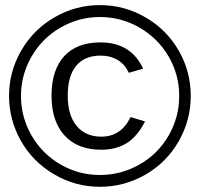

<svg xmlns="http://www.w3.org/2000/svg" viewBox="-20 -718 777 746"><path d="M721.2 -345.2C721.2 -408.4 705.6 -467.1 674.3 -521.5C643.1 -575.8 600 -618.9 545.2 -650.6C490.3 -682.4 431.3 -698.2 368.2 -698.2C305.3 -698.2 246.6 -682.5 191.9 -650.9C137.2 -619.3 94.1 -576.2 62.5 -521.5C30.9 -466.8 15.1 -408 15.1 -345.2C15.1 -283.7 30.4 -225.8 60.8 -171.6C91.2 -117.4 134 -74 189.2 -41.3C244.4 -8.5 304 7.8 368.2 7.8C431 7.8 489.8 -7.9 544.7 -39.3C599.5 -70.7 642.7 -113.9 674.1 -168.7C705.5 -223.6 721.2 -282.4 721.2 -345.2ZM676.3 -345.2C676.3 -290.2 662.6 -238.9 635.3 -191.4C607.9 -143.9 570.3 -106.4 522.5 -79.1C474.6 -51.8 423.2 -38.1 368.2 -38.1C313.2 -38.1 262 -51.8 214.8 -79.1C167.6 -106.4 130.3 -143.9 102.8 -191.4C75.3 -238.9 61.5 -290.2 61.5 -345.2C61.5 -399.6 75.2 -450.5 102.5 -498C129.9 -545.6 167.3 -583.1 214.8 -610.6C262.4 -638.1 313.5 -651.9 368.2 -651.9C423.5 -651.9 475 -638 522.7 -610.4C570.4 -582.7 607.9 -545.3 635.3 -498.3C662.6 -451.3 676.3 -400.2 676.3 -345.2ZM243.2 -346.2C243.2 -397.6 254.2 -436.4 276.1 -462.6C298.1 -488.9 329.8 -502 371.1 -502C395.8 -502 417.6 -496.4 436.5 -485.4C455.4 -474.3 470.1 -457.5 480.5 -435.1L536.1 -451.2C504.9 -519.2 449.5 -553.2 370.1 -553.2C308.6 -553.2 261.6 -535.2 229 -499.3C196.5 -463.3 180.2 -412.3 180.2 -346.2C180.2 -279.8 197.1 -228.2 231 -191.4C264.8 -154.6 312.3 -136.2 373.5 -136.2C411.6 -136.2 444.4 -144.7 471.9 -161.6C499.4 -178.5 523.3 -206.7 543.5 -246.1L487.3 -263.2C462.9 -212.4 425 -187 373.5 -187C332.8 -187 300.9 -200.9 277.8 -228.8C254.7 -256.6 243.2 -295.7 243.2 -346.2Z"/></svg>

Font: Arimo
Style: Regular
Weight: 400
Designer: Steve Matteson
Foundry: Monotype Imaging Inc.
Version: Version 1.32